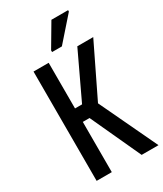

<svg xmlns="http://www.w3.org/2000/svg" viewBox="-225 -1001 924 1086"><g transform="rotate(-30 237.0 -458.5)"><path d="M70 0V-714H169V-416H215L356 -714H460L296 -376L474 0H364L213 -328H169V0ZM216 -757V-768L304 -917H413V-908L280 -757Z"/></g></svg>

Font: Noto Sans ExtraCondensed Medium
Style: Regular
Weight: 500
Width: 2
Designer: Monotype Design Team
Foundry: Monotype Imaging Inc.
Version: Version 2.013; ttfautohint (v1.8.4.7-5d5b)